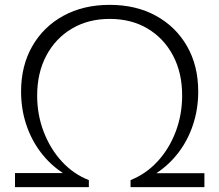

<svg xmlns="http://www.w3.org/2000/svg" viewBox="-20 -767 899 787"><path d="M817.9 0H515.1V-28.8Q578.1 -53.7 625.7 -105.2Q673.3 -156.7 700 -226.8Q726.6 -296.9 726.6 -375.5Q726.6 -468.8 689.2 -539.3Q651.9 -609.9 585.2 -649.7Q518.6 -689.5 429.7 -689.5Q341.8 -689.5 274.7 -649.7Q207.5 -609.9 169.9 -539.1Q132.3 -468.3 132.3 -375Q132.3 -296.4 159.2 -226.6Q186 -156.7 233.6 -105Q281.2 -53.2 344.2 -28.8V0H41.5V-57.6H238.3Q185.5 -91.8 146.7 -143.1Q107.9 -194.3 87.2 -257.6Q66.4 -320.8 66.4 -391.6Q66.4 -497.6 112.3 -577.6Q158.2 -657.7 240 -702.4Q321.8 -747.1 429.7 -747.1Q538.1 -747.1 619.6 -702.1Q701.2 -657.2 746.8 -577.4Q792.5 -497.6 792.5 -391.6Q792.5 -320.8 771.7 -257.3Q751 -193.8 712.4 -142.8Q673.8 -91.8 621.1 -57.1H817.9Z"/></svg>

Font: Kumbh Sans Light
Style: Regular
Weight: 300
Version: Version 1.004